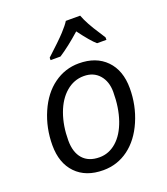

<svg xmlns="http://www.w3.org/2000/svg" viewBox="-141 -864 843 970"><g transform="rotate(-20 280.5 -379.0)"><path d="M314 -542Q406.7 -542 460.4 -487.1Q514.2 -432.1 514.2 -335.9Q514.2 -244.1 479 -162.6Q443.8 -81.1 383.8 -36.6Q323.7 7.8 248 7.8Q154.3 7.8 101.1 -47.4Q47.9 -102.5 47.9 -198.2Q47.9 -291 83.5 -372.8Q119.1 -454.6 179.7 -498.3Q240.2 -542 314 -542ZM429.2 -347.2Q429.2 -403.3 398.7 -438.2Q368.2 -473.1 315.9 -473.1Q262.7 -473.1 220.5 -437Q178.2 -400.9 155 -336.7Q131.8 -272.5 131.8 -193.8Q131.8 -129.9 162.8 -95Q193.8 -60.1 252 -60.1Q302.7 -60.1 343.3 -95.7Q383.8 -131.3 406.5 -197Q429.2 -262.7 429.2 -347.2ZM486.8 -606H436.5Q408.7 -629.4 357.9 -698.2Q292.5 -640.1 239.7 -606H186.5V-619.1Q257.3 -684.1 286.4 -715.6Q315.4 -747.1 326.7 -766.1H403.8Q421.9 -717.8 466.3 -651.4L486.8 -619.1Z"/></g></svg>

Font: CAA NEO Sans
Style: Italic
Weight: 400
Italic angle: -12°
Version: Version 1.10